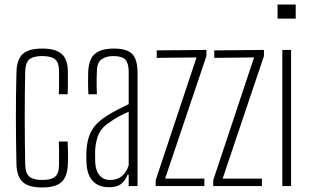

<svg xmlns="http://www.w3.org/2000/svg" viewBox="-20 -820 1364 846"><path d="M239 -404.5Q240 -423.5 240.2 -440.8Q240.5 -458 240.2 -474Q240 -490 240 -505.5Q240 -545 222.2 -559Q204.5 -573 165.5 -573Q126.5 -573 109.2 -558.2Q92 -543.5 91 -504.5Q90 -457 89.5 -407Q89 -357 89 -305Q89 -253 89.5 -200Q90 -147 91 -94.5Q92 -56 109.8 -41.5Q127.5 -27 165.5 -27Q204.5 -27 222.2 -41Q240 -55 240 -94.5Q240 -118.5 240.2 -142.5Q240.5 -166.5 239 -196.5H278Q279.5 -171.5 279.8 -143.5Q280 -115.5 279 -97Q277 -42 251.2 -18Q225.5 6 165.5 6Q106 6 80 -18Q54 -42 52.5 -97Q51.5 -141 50.8 -190.2Q50 -239.5 50 -291.8Q50 -344 50.5 -397.2Q51 -450.5 52.5 -502Q54 -558 80 -582Q106 -606 165.5 -606Q225.5 -606 252.2 -582Q279 -558 279 -503Q279 -480.5 279.2 -456.5Q279.5 -432.5 278 -404.5Z M461 5Q414.5 5 389.5 -21.8Q364.5 -48.5 361.5 -96.5Q361 -111.5 360.5 -123.2Q360 -135 360.5 -150.5Q362 -183.5 370 -211.5Q378 -239.5 397.2 -264Q416.5 -288.5 452 -310.5Q472.5 -323.5 499 -337.2Q525.5 -351 547 -361V-504.5Q547 -541 532.5 -557Q518 -573 479.5 -573Q448 -573 428.2 -559.2Q408.5 -545.5 407 -509.5Q406 -489.5 405.8 -470.5Q405.5 -451.5 406 -434.5Q406.5 -417.5 407 -404.5H369.5Q368 -433.5 368 -457.5Q368 -481.5 368.5 -503Q370 -538 381.2 -560.8Q392.5 -583.5 417.2 -594.8Q442 -606 482.5 -606Q522 -606 544.5 -595Q567 -584 576.5 -560.5Q586 -537 586 -500V0H547V-50H542Q533 -26 514.8 -10.5Q496.5 5 461 5ZM465 -27Q496 -27 516.2 -43.2Q536.5 -59.5 547 -91.5V-327.5Q527.5 -319.5 506.5 -308.5Q485.5 -297.5 455 -275.5Q422 -252 410.8 -218.8Q399.5 -185.5 399 -149.5Q399 -136 399.2 -122.5Q399.5 -109 400 -98.5Q402.5 -66 419.5 -46.5Q436.5 -27 465 -27Z M666 0V-26L846 -567L670.5 -565V-598L889.5 -600V-573L707.5 -33H880.5V0Z M919.5 0V-26L1099.5 -567L924 -565V-598L1143 -600V-573L961 -33H1134V0Z M1203 -738V-800H1283V-738ZM1224 0V-600H1262.5V0Z"/></svg>

Font: Big Shoulders Thin
Style: Regular
Weight: 100
Version: Version 2.002